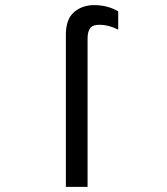

<svg xmlns="http://www.w3.org/2000/svg" viewBox="-20 -732 656 752"><path d="M238 -596Q238 -657 270 -684.5Q302 -712 349 -712Q400 -712 443 -688V-616Q405 -635 370 -635Q343 -635 333 -621.5Q323 -608 323 -581V0H238Z"/></svg>

Font: Overpass Mono
Style: Regular
Weight: 400
Monospace: yes
Designer: Delve Withrington, Dave Bailey
Foundry: Delve Fonts
Version: Version 1.000;DELV;Overpass